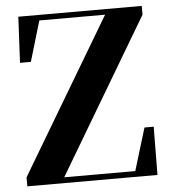

<svg xmlns="http://www.w3.org/2000/svg" viewBox="-52 -788 743 829"><g transform="rotate(-5 319.0 -373.5)"><path d="M559 -216H599L597 -7H33V-46L432 -716H147L95 -541H48L58 -740H593V-702L195 -32H503Z"/></g></svg>

Font: XinYuGongZhangJiaSongA
Style: Regular
Weight: 900
Designer: XinYuGong
Foundry: Adobe Systems Incorporated
Version: Version 1.00